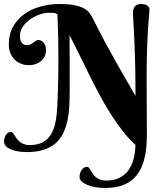

<svg xmlns="http://www.w3.org/2000/svg" viewBox="-50 -750 828 961"><path d="M242.2 -469.2Q242.2 -513.7 241.5 -550.8Q240.7 -587.9 239.7 -614.7Q238.8 -646 237.8 -670.9V-678.2Q228 -685.1 215.6 -685.5Q203.1 -686 190.9 -686Q173.8 -686 149.9 -678Q126 -669.9 103.5 -655Q81.1 -640.1 65.4 -618.4Q49.8 -596.7 49.8 -569.8Q49.8 -554.2 54 -544.9Q58.1 -535.6 63.7 -531Q69.3 -526.4 75 -525.1Q80.6 -523.9 83 -523.9Q95.2 -523.9 103 -528.1Q110.8 -532.2 117.2 -536.9Q123.5 -541.5 129.2 -545.7Q134.8 -549.8 142.1 -549.8Q147.9 -549.8 154.5 -547.1Q161.1 -544.4 166.7 -538.6Q172.4 -532.7 176.3 -523.2Q180.2 -513.7 180.2 -500Q180.2 -480.5 172.6 -466.3Q165 -452.1 153.1 -442.6Q141.1 -433.1 125.7 -428.5Q110.4 -423.8 95.2 -423.8Q71.8 -423.8 53 -431.9Q34.2 -439.9 21 -454.1Q7.8 -468.3 1 -487.3Q-5.9 -506.3 -5.9 -527.8Q-5.9 -578.6 15.4 -616.5Q36.6 -654.3 72 -679.7Q107.4 -705.1 153.6 -717.5Q199.7 -730 249 -730Q293.5 -730 322.3 -724.1Q351.1 -718.3 369.1 -708.5Q387.2 -698.7 397.5 -685.3Q407.7 -671.9 415 -657.2Q445.3 -595.7 473.6 -543.2Q502 -490.7 528.3 -443.8Q554.7 -397 579.6 -354.2Q604.5 -311.5 627.9 -270V-314.9Q627.9 -379.4 626.2 -439.2Q624.5 -499 622.6 -546.4Q620.1 -601.6 617.2 -649.9Q617.2 -659.2 615.7 -672.9Q614.3 -686.5 616.7 -699.2Q619.1 -711.9 628.2 -720.9Q637.2 -730 658.2 -730Q664.6 -730 671.6 -728.5Q678.7 -727.1 684.6 -723.6Q690.4 -720.2 694.3 -715.3Q698.2 -710.4 698.2 -703.1Q698.2 -695.3 697 -683.6Q695.8 -671.9 694.3 -653.3Q692.9 -634.8 690.9 -607.2Q689 -579.6 687.3 -539.3Q685.5 -499 684.6 -444.3Q683.6 -389.6 684.1 -316.9L685.1 -73.2Q685.1 -6.8 673.1 42.7Q661.1 92.3 635.7 125.2Q610.4 158.2 570.6 174.6Q530.8 190.9 475.1 190.9Q450.2 190.9 427.2 186.8Q404.3 182.6 386.7 175.3Q369.1 168 358.6 158Q348.1 147.9 348.1 136.2Q348.1 127.4 350.6 118.4Q353 109.4 357.9 101.8Q362.8 94.2 369.9 89.6Q377 85 386.2 85Q391.6 85 395.8 90.1Q399.9 95.2 404.3 102.8Q408.7 110.4 414.3 119.4Q419.9 128.4 428.7 136Q437.5 143.6 450.4 148.7Q463.4 153.8 481.9 153.8Q518.6 153.8 545.9 140.9Q573.2 127.9 591.1 104.5Q608.9 81.1 617.9 48.1Q627 15.1 627.9 -24.9Q593.3 -56.2 561.3 -97.7Q529.3 -139.2 499.8 -186.5Q470.2 -233.9 443.1 -284.9Q416 -335.9 391.1 -386.7Q366.2 -437.5 342.8 -485.4Q319.3 -533.2 297.9 -574.2Q297.9 -544.9 298.3 -513.4Q298.8 -481.9 298.8 -450.2V-298.8Q298.8 -258.3 296.9 -219.7Q294.9 -181.2 287.6 -146.7Q280.3 -112.3 266.4 -83.3Q252.4 -54.2 228.5 -33.2Q204.6 -12.2 169.4 -0.5Q134.3 11.2 85 11.2Q60.1 11.2 39.1 7.6Q18.1 3.9 2.7 -2.9Q-12.7 -9.8 -21.2 -19.5Q-29.8 -29.3 -29.8 -42Q-29.8 -49.8 -27.6 -58.3Q-25.4 -66.9 -21 -73.7Q-16.6 -80.6 -10.3 -85.2Q-3.9 -89.8 4.9 -89.8Q9.8 -89.8 13.9 -85Q18.1 -80.1 22.7 -72.8Q27.3 -65.4 33.4 -56.9Q39.6 -48.3 48.1 -41Q56.6 -33.7 68.8 -28.8Q81.1 -23.9 98.1 -23.9Q137.7 -23.9 163.6 -37.8Q189.5 -51.8 205.1 -77.4Q220.7 -103 227.8 -139.2Q234.9 -175.3 236.8 -220.2Q238.3 -251 239.3 -279.8Q240.2 -308.6 241 -338.4Q241.7 -368.2 241.9 -400.4Q242.2 -432.6 242.2 -469.2Z"/></svg>

Font: Berkshire Swash
Style: Regular
Weight: 700
Designer: Astigmatic (AOETI)
Foundry: Astigmatic (AOETI)
Version: Version 1.000